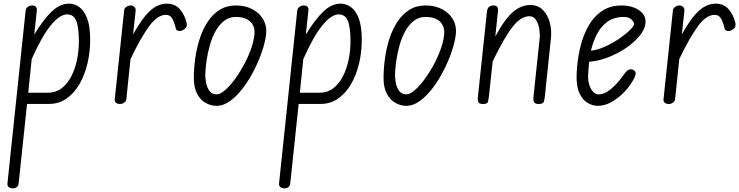

<svg xmlns="http://www.w3.org/2000/svg" viewBox="-20 -571 4058 1054"><path d="M50 463Q37 463 28.2 456.5Q19.5 450 21 435L120.5 -511Q122 -526 132.8 -533.5Q143.5 -541 155.5 -541Q169.5 -541 176.5 -534.2Q183.5 -527.5 182 -513L168 -381.5Q218.5 -464 263.8 -507.5Q309 -551 360 -551Q388 -551 414.5 -532.8Q441 -514.5 458 -471.2Q475 -428 475 -352.5Q475 -285 460 -222Q445 -159 416 -109Q387 -59 345 -29.8Q303 -0.5 249 -0.5H128.5L82.5 434.5Q81 449.5 72 456.2Q63 463 50 463ZM135 -62H244Q286 -62 317.5 -85.8Q349 -109.5 370.2 -149.8Q391.5 -190 402.2 -240.5Q413 -291 413 -344.5Q413 -422 398.5 -457Q384 -492 348.5 -492Q308 -492 258.5 -431.5Q209 -371 154 -246.5Z M638 0Q624.5 0 616.5 -7.2Q608.5 -14.5 610 -27L661.5 -514Q662.5 -525.5 673.5 -533.2Q684.5 -541 697 -541Q709.5 -541 717.8 -533Q726 -525 724.5 -510.5L710.5 -382Q760 -471.5 803.5 -511.2Q847 -551 896.5 -551Q940.5 -551 966.8 -521Q993 -491 1003.5 -449.5Q1008 -429.5 1001.8 -420.5Q995.5 -411.5 984 -405.5Q972 -399 959.8 -401.5Q947.5 -404 945.5 -413.5Q940 -440 928 -464.8Q916 -489.5 891 -489.5Q845.5 -489.5 800.5 -429.5Q755.5 -369.5 696.5 -247L673.5 -26.5Q672.5 -15 661.8 -7.5Q651 0 638 0Z M1169 10Q1138 10 1109 -6Q1080 -22 1061.8 -56.8Q1043.5 -91.5 1044 -147Q1044.5 -198.5 1052.2 -253.5Q1060 -308.5 1076.8 -359.8Q1093.5 -411 1120.5 -452Q1147.5 -493 1185.8 -517Q1224 -541 1274.5 -541Q1327 -541 1366 -520.2Q1405 -499.5 1425.2 -464.2Q1445.5 -429 1441 -384.5Q1436.5 -342.5 1419 -290.5Q1401.5 -238.5 1374.8 -185.8Q1348 -133 1314.5 -88.5Q1281 -44 1243.8 -17Q1206.5 10 1169 10ZM1169 -53Q1188 -53 1213.2 -74.2Q1238.5 -95.5 1265.2 -130.8Q1292 -166 1315.8 -209Q1339.5 -252 1356 -296.5Q1372.5 -341 1376.5 -380Q1382 -423.5 1355.2 -450.8Q1328.5 -478 1274.5 -478Q1238 -478 1210.8 -457Q1183.5 -436 1164 -401.2Q1144.5 -366.5 1132.5 -324.5Q1120.5 -282.5 1114.2 -240.2Q1108 -198 1107 -162.5Q1106.5 -139.5 1111.8 -114Q1117 -88.5 1130.8 -70.8Q1144.5 -53 1169 -53Z M1541 463Q1528 463 1519.2 456.5Q1510.5 450 1512 435L1611.5 -511Q1613 -526 1623.8 -533.5Q1634.5 -541 1646.5 -541Q1660.5 -541 1667.5 -534.2Q1674.5 -527.5 1673 -513L1659 -381.5Q1709.5 -464 1754.8 -507.5Q1800 -551 1851 -551Q1879 -551 1905.5 -532.8Q1932 -514.5 1949 -471.2Q1966 -428 1966 -352.5Q1966 -285 1951 -222Q1936 -159 1907 -109Q1878 -59 1836 -29.8Q1794 -0.5 1740 -0.5H1619.5L1573.5 434.5Q1572 449.5 1563 456.2Q1554 463 1541 463ZM1626 -62H1735Q1777 -62 1808.5 -85.8Q1840 -109.5 1861.2 -149.8Q1882.5 -190 1893.2 -240.5Q1904 -291 1904 -344.5Q1904 -422 1889.5 -457Q1875 -492 1839.5 -492Q1799 -492 1749.5 -431.5Q1700 -371 1645 -246.5Z M2210.5 10Q2179.5 10 2150.5 -6Q2121.5 -22 2103.2 -56.8Q2085 -91.5 2085.5 -147Q2086 -198.5 2093.8 -253.5Q2101.5 -308.5 2118.2 -359.8Q2135 -411 2162 -452Q2189 -493 2227.2 -517Q2265.5 -541 2316 -541Q2368.5 -541 2407.5 -520.2Q2446.5 -499.5 2466.8 -464.2Q2487 -429 2482.5 -384.5Q2478 -342.5 2460.5 -290.5Q2443 -238.5 2416.2 -185.8Q2389.5 -133 2356 -88.5Q2322.5 -44 2285.2 -17Q2248 10 2210.5 10ZM2210.5 -53Q2229.5 -53 2254.8 -74.2Q2280 -95.5 2306.8 -130.8Q2333.5 -166 2357.2 -209Q2381 -252 2397.5 -296.5Q2414 -341 2418 -380Q2423.5 -423.5 2396.8 -450.8Q2370 -478 2316 -478Q2279.5 -478 2252.2 -457Q2225 -436 2205.5 -401.2Q2186 -366.5 2174 -324.5Q2162 -282.5 2155.8 -240.2Q2149.5 -198 2148.5 -162.5Q2148 -139.5 2153.2 -114Q2158.5 -88.5 2172.2 -70.8Q2186 -53 2210.5 -53Z M2631 0Q2610.5 0 2606 -11.2Q2601.5 -22.5 2603.5 -39.5L2653 -506Q2655 -524.5 2664 -532.8Q2673 -541 2689 -541Q2702.5 -541 2709 -533.8Q2715.5 -526.5 2713.5 -508L2699 -371Q2752.5 -469 2797 -506.2Q2841.5 -543.5 2891 -543.5Q2933.5 -543.5 2960.2 -516.2Q2987 -489 2998 -447.5Q3009 -406 3004.5 -362.5L2971 -41.5Q2969.5 -25.5 2965.5 -12.8Q2961.5 0 2937 0Q2916.5 0 2911.5 -11Q2906.5 -22 2908.5 -39.5L2942.5 -360.5Q2945 -382.5 2940.5 -411Q2936 -439.5 2923 -460.8Q2910 -482 2887 -482Q2839.5 -482 2793.8 -423.5Q2748 -365 2684.5 -234L2664 -41.5Q2662 -25.5 2659 -12.8Q2656 0 2631 0Z M3260.5 10Q3232.5 10 3205 -6.5Q3177.5 -23 3160.2 -61.2Q3143 -99.5 3145.5 -164.5Q3148 -232.5 3162.5 -299.2Q3177 -366 3206 -420.8Q3235 -475.5 3281 -508.2Q3327 -541 3392 -541Q3430.5 -541 3461.2 -529Q3492 -517 3509.2 -495.5Q3526.5 -474 3523.5 -444.5Q3520 -410 3491 -374.2Q3462 -338.5 3416.8 -307.8Q3371.5 -277 3318.8 -256.5Q3266 -236 3214.5 -232Q3212 -211.5 3210.5 -191Q3209 -170.5 3208.5 -151Q3208 -127 3215.2 -104.5Q3222.5 -82 3235.5 -67.5Q3248.5 -53 3265.5 -53Q3288.5 -53 3310.8 -66.2Q3333 -79.5 3352.5 -99Q3372 -118.5 3387 -138Q3402 -157.5 3411 -170Q3424 -187.5 3437.2 -190Q3450.5 -192.5 3461.5 -184Q3468.5 -179.5 3469.5 -171Q3470.5 -162.5 3464.5 -148.2Q3458.5 -134 3444 -112Q3429.5 -88.5 3401.2 -60Q3373 -31.5 3336.5 -10.8Q3300 10 3260.5 10ZM3224 -292.5Q3261.5 -297 3302.2 -315.5Q3343 -334 3378.5 -358.2Q3414 -382.5 3436.5 -404.5Q3459 -426.5 3460.5 -437.5Q3461.5 -450.5 3445.8 -464.2Q3430 -478 3406 -478Q3352.5 -478 3316.2 -452.8Q3280 -427.5 3257.8 -385.2Q3235.5 -343 3224 -292.5Z M3650.5 0Q3637 0 3629 -7.2Q3621 -14.5 3622.5 -27L3674 -514Q3675 -525.5 3686 -533.2Q3697 -541 3709.5 -541Q3722 -541 3730.2 -533Q3738.5 -525 3737 -510.5L3723 -382Q3772.5 -471.5 3816 -511.2Q3859.5 -551 3909 -551Q3953 -551 3979.2 -521Q4005.5 -491 4016 -449.5Q4020.5 -429.5 4014.2 -420.5Q4008 -411.5 3996.5 -405.5Q3984.5 -399 3972.2 -401.5Q3960 -404 3958 -413.5Q3952.5 -440 3940.5 -464.8Q3928.5 -489.5 3903.5 -489.5Q3858 -489.5 3813 -429.5Q3768 -369.5 3709 -247L3686 -26.5Q3685 -15 3674.2 -7.5Q3663.5 0 3650.5 0Z"/></svg>

Font: Edu NSW ACT Hand
Style: Regular
Weight: 400
Designer: Tina and Corey Anderson, Eben Sorkin, Mirko Velimirovic
Foundry: Sorkin Type Co.
Version: Version 2.000